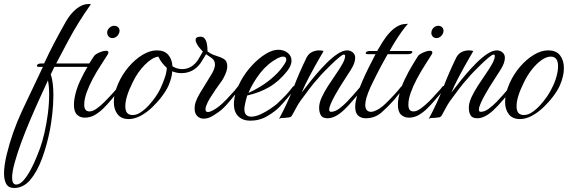

<svg xmlns="http://www.w3.org/2000/svg" viewBox="-92 -584 2819 953"><path d="M-22 349Q-50 349 -61 329Q-72 309 -72 277Q-72 257 -68.5 233Q-65 209 -59 184Q-32 72 18.5 -36Q69 -144 121 -252H102Q91 -252 91 -258Q91 -262 96.5 -265.5Q102 -269 112 -269H127Q153 -325 178 -372.5Q203 -420 234 -475Q257 -516 287 -540Q317 -564 346 -564Q349 -564 352.5 -564Q356 -564 359 -563Q326 -516 299.5 -473.5Q273 -431 247 -382.5Q221 -334 187 -269H351L373 -303Q378 -313 399 -322.5Q420 -332 434 -332Q446 -332 446 -324Q446 -317 441 -311Q426 -287 406 -256.5Q386 -226 368 -192Q350 -158 338 -125Q326 -92 326 -64Q326 -49 332 -40Q338 -31 353 -31Q369 -31 390 -46.5Q411 -62 430 -81.5Q449 -101 459 -112Q469 -123 478 -133Q487 -143 496 -154Q498 -157 501 -157Q507 -157 507 -149Q507 -144 502 -139Q481 -113 458 -86Q442 -67 422 -47Q402 -27 379 -13.5Q356 0 328 0Q306 0 290.5 -14.5Q275 -29 275 -64Q275 -79 278 -97Q286 -141 305 -181.5Q324 -222 342 -252H178L160 -215Q167 -195 170 -167.5Q173 -140 173 -111Q173 -65 167.5 -18Q162 29 156 60Q141 137 116.5 203Q92 269 58 309Q24 349 -22 349ZM466 -395Q454 -395 447 -403Q440 -411 440 -422Q440 -436 451 -446Q462 -456 475 -456Q488 -456 495.5 -447.5Q503 -439 501 -426Q498 -413 488.5 -404Q479 -395 466 -395ZM-12 332Q7 332 25.5 310.5Q44 289 60.5 258Q77 227 89 197Q101 167 107 151Q118 121 128.5 76Q139 31 145.5 -19.5Q152 -70 152 -116Q152 -155 146 -185Q128 -146 104.5 -94.5Q81 -43 57 13.5Q33 70 13 124.5Q-7 179 -19.5 224.5Q-32 270 -32 298Q-32 331 -12 332Z M547 7Q510 7 491.5 -17Q473 -41 473 -78Q473 -120 495 -170Q515 -215 546.5 -252Q578 -289 615 -311.5Q652 -334 686 -334Q724 -334 743 -312Q762 -290 764 -255Q787 -241 812 -241Q860 -241 891 -287L915 -328Q912 -331 903 -341Q894 -351 886.5 -363.5Q879 -376 879 -386Q879 -402 904 -402Q938 -402 938 -329Q957 -314 980 -307.5Q1003 -301 1019.5 -291Q1036 -281 1036 -255Q1036 -238 1026.5 -215.5Q1017 -193 1004 -176Q993 -161 978.5 -140Q964 -119 951 -98Q938 -77 932 -60Q928 -51 928 -41Q928 -28 940 -28Q950 -28 966 -37Q987 -48 1009.5 -68.5Q1032 -89 1051 -111Q1062 -122 1071 -132.5Q1080 -143 1088 -154Q1091 -157 1093 -157Q1099 -157 1099 -148Q1099 -143 1095 -139Q1074 -114 1052 -86.5Q1030 -59 1005 -37Q990 -25 966 -10Q942 5 919 5Q900 5 887 -8Q874 -21 874 -45Q874 -56 876 -65.5Q878 -75 881 -82Q886 -97 900 -121Q914 -145 931 -171.5Q948 -198 960 -219Q975 -245 975 -264Q975 -285 957 -297Q950 -302 943 -306.5Q936 -311 931 -315L903 -270Q867 -221 808 -221Q786 -221 763 -230Q762 -213 757 -195Q752 -177 744 -158Q733 -134 712 -106Q691 -78 664 -52Q637 -26 606.5 -9.5Q576 7 547 7ZM566 -13Q587 -13 608 -27.5Q629 -42 648 -63Q667 -84 681.5 -105.5Q696 -127 703 -142Q717 -172 726 -198.5Q735 -225 736 -247Q724 -258 713 -271.5Q702 -285 694 -303Q663 -299 626.5 -262Q590 -225 566 -174Q530 -102 530 -57Q530 -21 553 -15Q556 -14 559 -13.5Q562 -13 566 -13Z M1150 15Q1113 15 1091 -6.5Q1069 -28 1069 -67Q1069 -97 1080.5 -130Q1092 -163 1103 -182Q1126 -224 1158.5 -259Q1191 -294 1225.5 -315.5Q1260 -337 1289 -337Q1316 -337 1335.5 -322Q1355 -307 1355 -282Q1355 -272 1350 -259Q1345 -246 1334 -232Q1294 -181 1245.5 -152.5Q1197 -124 1135 -110Q1131 -97 1128 -84.5Q1125 -72 1123 -61Q1122 -56 1121.5 -51.5Q1121 -47 1121 -42Q1121 -22 1130.5 -13.5Q1140 -5 1154 -5Q1176 -5 1201 -16.5Q1226 -28 1248 -43Q1270 -58 1281 -67Q1292 -77 1302.5 -87.5Q1313 -98 1326 -111Q1336 -122 1345 -132.5Q1354 -143 1362 -154Q1365 -157 1367 -157Q1373 -157 1373 -148Q1373 -143 1369 -139Q1351 -117 1333 -95.5Q1315 -74 1296 -54Q1274 -31 1235.5 -8Q1197 15 1150 15ZM1141 -123Q1167 -134 1201.5 -155Q1236 -176 1268.5 -205.5Q1301 -235 1322 -269Q1329 -280 1329 -289Q1329 -303 1313 -303Q1302 -303 1286 -295Q1236 -268 1200 -222Q1164 -176 1141 -123Z M1293 6Q1336 -74 1364.5 -148.5Q1393 -223 1430 -299Q1441 -319 1458 -326.5Q1475 -334 1491 -334Q1504 -334 1514 -331Q1511 -324 1498.5 -303.5Q1486 -283 1472 -257Q1462 -239 1442 -201.5Q1422 -164 1405 -124Q1414 -135 1433 -160Q1452 -185 1477 -214.5Q1502 -244 1529.5 -271.5Q1557 -299 1583.5 -316.5Q1610 -334 1631 -334Q1647 -334 1659 -324Q1671 -314 1671 -297Q1671 -272 1650 -238.5Q1629 -205 1608 -173Q1604 -167 1593.5 -150Q1583 -133 1571 -111.5Q1559 -90 1550.5 -70.5Q1542 -51 1542 -40Q1542 -29 1551 -29Q1570 -29 1590.5 -44Q1611 -59 1630 -78.5Q1649 -98 1660 -111Q1671 -123 1680 -134Q1689 -145 1698 -155Q1701 -158 1703 -158Q1709 -158 1709 -149Q1709 -143 1705 -139Q1694 -126 1683 -112.5Q1672 -99 1660 -86Q1649 -73 1637.5 -60.5Q1626 -48 1614 -37Q1571 3 1534 3Q1509 3 1500.5 -12Q1492 -27 1492 -49Q1492 -73 1505 -101Q1518 -129 1537 -158.5Q1556 -188 1575.5 -216Q1595 -244 1608 -267.5Q1621 -291 1621 -307Q1621 -313 1614 -313Q1608 -313 1590.5 -298.5Q1573 -284 1553 -264.5Q1533 -245 1515.5 -227Q1498 -209 1492 -201Q1467 -174 1443.5 -143Q1420 -112 1399 -83Q1387 -66 1378 -48.5Q1369 -31 1358 -12Q1353 -3 1344.5 -1.5Q1336 0 1322 1Q1312 1 1306 1.5Q1300 2 1293 6Z M1723 3Q1701 3 1686 -10Q1671 -23 1671 -54Q1671 -62 1672 -70Q1673 -78 1675 -87Q1683 -127 1708 -184.5Q1733 -242 1772 -315H1734Q1723 -315 1723 -321Q1723 -324 1728.5 -327.5Q1734 -331 1744 -331H1780Q1797 -360 1807.5 -376.5Q1818 -393 1825 -402Q1851 -435 1872.5 -448.5Q1894 -462 1910 -464Q1926 -466 1933 -466Q1919 -451 1902 -427Q1885 -403 1869 -377.5Q1853 -352 1842 -331H1944Q1955 -331 1955 -326Q1955 -322 1949 -318.5Q1943 -315 1933 -315H1832Q1816 -286 1803.5 -263.5Q1791 -241 1778.5 -216Q1766 -191 1748 -154Q1734 -123 1727.5 -101Q1721 -79 1721 -64Q1721 -45 1729 -37Q1737 -29 1749 -29Q1761 -29 1777 -37Q1799 -48 1821 -69Q1843 -90 1863 -112Q1873 -123 1882 -133Q1891 -143 1899 -154Q1902 -157 1904 -157Q1910 -157 1910 -149Q1910 -143 1906 -139Q1885 -113 1862 -86Q1835 -55 1802 -26Q1769 3 1723 3Z M2074 -395Q2063 -395 2056 -402.5Q2049 -410 2049 -420Q2049 -435 2059.5 -445.5Q2070 -456 2083 -456Q2096 -456 2103.5 -447.5Q2111 -439 2109 -426Q2106 -413 2096.5 -404Q2087 -395 2074 -395ZM1937 0Q1915 0 1899 -14.5Q1883 -29 1883 -64Q1883 -79 1886 -97Q1895 -144 1915.5 -187Q1936 -230 1955.5 -261.5Q1975 -293 1981 -303Q1986 -313 2007 -322.5Q2028 -332 2042 -332Q2054 -332 2054 -324Q2054 -317 2049 -311Q2034 -287 2014.5 -256.5Q1995 -226 1977 -192Q1959 -158 1947 -125Q1935 -92 1935 -64Q1935 -49 1940.5 -40Q1946 -31 1961 -31Q1977 -31 1998 -46.5Q2019 -62 2038.5 -81.5Q2058 -101 2067 -112Q2077 -123 2086.5 -133Q2096 -143 2104 -154Q2107 -157 2109 -157Q2115 -157 2115 -148Q2115 -143 2111 -139Q2100 -126 2089 -112.5Q2078 -99 2066 -86Q2050 -67 2030 -47Q2010 -27 1987 -13.5Q1964 0 1937 0Z M2036 6Q2079 -74 2107.5 -148.5Q2136 -223 2173 -299Q2184 -319 2201 -326.5Q2218 -334 2234 -334Q2247 -334 2257 -331Q2254 -324 2241.5 -303.5Q2229 -283 2215 -257Q2205 -239 2185 -201.5Q2165 -164 2148 -124Q2157 -135 2176 -160Q2195 -185 2220 -214.5Q2245 -244 2272.5 -271.5Q2300 -299 2326.5 -316.5Q2353 -334 2374 -334Q2390 -334 2402 -324Q2414 -314 2414 -297Q2414 -272 2393 -238.5Q2372 -205 2351 -173Q2347 -167 2336.5 -150Q2326 -133 2314 -111.5Q2302 -90 2293.5 -70.5Q2285 -51 2285 -40Q2285 -29 2294 -29Q2313 -29 2333.5 -44Q2354 -59 2373 -78.5Q2392 -98 2403 -111Q2414 -123 2423 -134Q2432 -145 2441 -155Q2444 -158 2446 -158Q2452 -158 2452 -149Q2452 -143 2448 -139Q2437 -126 2426 -112.5Q2415 -99 2403 -86Q2392 -73 2380.5 -60.5Q2369 -48 2357 -37Q2314 3 2277 3Q2252 3 2243.5 -12Q2235 -27 2235 -49Q2235 -73 2248 -101Q2261 -129 2280 -158.5Q2299 -188 2318.5 -216Q2338 -244 2351 -267.5Q2364 -291 2364 -307Q2364 -313 2357 -313Q2351 -313 2333.5 -298.5Q2316 -284 2296 -264.5Q2276 -245 2258.5 -227Q2241 -209 2235 -201Q2210 -174 2186.5 -143Q2163 -112 2142 -83Q2130 -66 2121 -48.5Q2112 -31 2101 -12Q2096 -3 2087.5 -1.5Q2079 0 2065 1Q2055 1 2049 1.5Q2043 2 2036 6Z M2489 7Q2452 7 2433.5 -17Q2415 -41 2415 -78Q2415 -120 2437 -170Q2457 -215 2488.5 -252Q2520 -289 2557 -311.5Q2594 -334 2628 -334Q2669 -334 2688 -309Q2707 -284 2707 -246Q2707 -205 2686 -158Q2675 -134 2654 -106Q2633 -78 2606 -52Q2579 -26 2548.5 -9.5Q2518 7 2489 7ZM2508 -13Q2529 -13 2550 -27.5Q2571 -42 2590 -63Q2609 -84 2623.5 -105.5Q2638 -127 2645 -142Q2662 -174 2670 -203.5Q2678 -233 2678 -255Q2678 -303 2642 -303Q2620 -303 2595.5 -285.5Q2571 -268 2548 -239Q2525 -210 2508 -174Q2472 -102 2472 -57Q2472 -21 2495 -15Q2498 -14 2501 -13.5Q2504 -13 2508 -13Z"/></svg>

Font: Birthstone
Style: Regular
Weight: 400
Designer: Robert E. Leuschke
Foundry: Robert E. Leuschke
Version: Version 1.013; ttfautohint (v1.8.3)